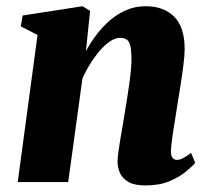

<svg xmlns="http://www.w3.org/2000/svg" viewBox="-20 -570 652 601"><path d="M249 -410Q263.5 -437 282.5 -462Q301.5 -487 325 -507Q348.5 -527 376.2 -538.8Q404 -550.5 436 -550.5Q492.5 -550.5 525.2 -517.8Q558 -485 558 -416.5Q558 -397 554.2 -367.2Q550.5 -337.5 545.5 -305.8Q540.5 -274 536 -247Q532.5 -222 527.8 -194.2Q523 -166.5 519.5 -141Q516 -115.5 515 -98Q515 -80 521 -74.8Q527 -69.5 533.5 -69.5Q542 -69.5 552.2 -74.5Q562.5 -79.5 578 -91.5L591 -60.5Q583.5 -51 563.5 -34Q543.5 -17 511.5 -3.2Q479.5 10.5 435 10.5Q402 10.5 383 0Q364 -10.5 356 -27.5Q348 -44.5 348 -64.5Q348 -74.5 350.2 -91.8Q352.5 -109 356 -130.2Q359.5 -151.5 363.5 -174Q367.5 -196.5 370.5 -216.5Q374 -238 377.8 -261.5Q381.5 -285 384.8 -308.2Q388 -331.5 390 -352.8Q392 -374 391.5 -391Q391 -414.5 387.8 -427.5Q384.5 -440.5 376.8 -446Q369 -451.5 356 -451.5Q341 -451.5 324.8 -440.8Q308.5 -430 292.8 -411.8Q277 -393.5 262.8 -370.8Q248.5 -348 238 -324L193.5 0H35.5L97.5 -460.5L45 -487.5L51 -521.5L238.5 -550.5L262 -536Z"/></svg>

Font: Merriweather 60pt Black
Style: Italic
Weight: 900
Italic angle: -7.8°
Version: Version 2.101